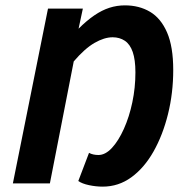

<svg xmlns="http://www.w3.org/2000/svg" viewBox="-20 -684 687 716"><path d="M363 12Q338 12 312 6.5Q286 1 272 -9L312 -114Q319 -110 328 -108Q337 -106 347 -106Q373 -106 397.5 -132.5Q422 -159 442 -203.5Q462 -248 473.5 -302.5Q485 -357 485 -414Q485 -461 475 -490Q465 -519 445.5 -532Q426 -545 400 -545Q369 -545 332.5 -524Q296 -503 255 -455L166 0H28L159 -652H289L273 -577Q303 -607 331.5 -626.5Q360 -646 388 -655Q416 -664 446 -664Q499 -664 539.5 -640Q580 -616 603 -563Q626 -510 626 -423Q626 -337 606.5 -258.5Q587 -180 552.5 -119Q518 -58 470 -23Q422 12 363 12Z"/></svg>

Font: Source Sans 3 ExtraLight
Style: Bold Italic
Weight: 700
Italic angle: -11°
Version: Version 3.052;hotconv 1.1.0;makeotfexe 2.6.0